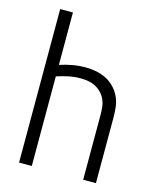

<svg xmlns="http://www.w3.org/2000/svg" viewBox="-111 -812 722 888"><g transform="rotate(15 250.0 -367.5)"><path d="M66 0V-735H127V-484Q157 -494 188 -499.5Q219 -505 251 -505Q276 -505 301.5 -500Q327 -495 349.5 -483.5Q372 -472 390 -453Q408 -434 418.5 -410.5Q429 -387 431.5 -361.5Q434 -336 434 -310V0H373V-310Q373 -329 371 -347.5Q369 -366 361.5 -383Q354 -400 341 -413.5Q328 -427 311.5 -435.5Q295 -444 276.5 -447Q258 -450 239 -450Q211 -450 182.5 -444Q154 -438 127 -429V0Z"/></g></svg>

Font: Iosevka Custom Light
Style: Regular
Weight: 300
Monospace: yes
Designer: Belleve Invis
Foundry: Belleve Invis
Version: Version 27.3.5